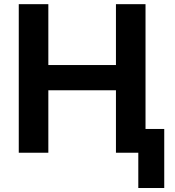

<svg xmlns="http://www.w3.org/2000/svg" viewBox="-20 -739 847 929"><path d="M213.9 -424.3H541V-718.8H684.1V0H541V-302.2H213.9V0H70.8V-718.8H213.9ZM649.2 0H541V-115H774.7V170.7H649.2Z"/></svg>

Font: Min Sans VF VF
Style: Regular
Weight: 400
Designer: Jinseong-Kim, NotoSansCJK, Nunito
Foundry: Jinseong-Kim
Version: Version 1.420;Glyphs 3.1.2 (3151)